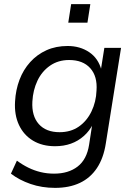

<svg xmlns="http://www.w3.org/2000/svg" viewBox="-20 -722 651 931"><path d="M247 189Q183 189 128 170Q73 151 33 120L62 57Q89 77 117.5 91Q146 105 177 112.5Q208 120 242 120Q312 120 356.5 85.5Q401 51 412 -20L428 -124L432 -123Q415 -88 387 -63Q359 -38 324 -25.5Q289 -13 247 -13Q185 -13 140 -40Q95 -67 72 -116Q49 -165 53 -230Q56 -286 74.5 -335Q93 -384 126.5 -421Q160 -458 205.5 -478.5Q251 -499 308 -499Q368 -499 412.5 -469Q457 -439 472 -382L469 -383L486 -490H567L493 -26Q482 45 450 93Q418 141 367 165Q316 189 247 189ZM269 -81Q323 -81 362 -108Q401 -135 423.5 -181.5Q446 -228 448 -283Q453 -352 417.5 -391.5Q382 -431 315 -431Q262 -431 222.5 -403.5Q183 -376 161.5 -330.5Q140 -285 137 -230Q133 -160 168 -120.5Q203 -81 269 -81ZM311 -612 325 -702H418L404 -612Z"/></svg>

Font: Nunito Sans 10pt
Style: Italic
Weight: 400
Italic angle: -9°
Designer: Vernon Adams
Foundry: Vernon Adams
Version: Version 3.101;gftools[0.9.27]